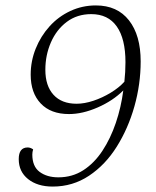

<svg xmlns="http://www.w3.org/2000/svg" viewBox="-20 -675 573 707"><path d="M333 -655Q412 -655 455 -600Q498 -545 498 -449Q498 -365 475 -283.5Q452 -202 410 -135Q368 -68 308 -28Q248 12 174 12Q118 12 83.5 -15.5Q49 -43 49 -89Q49 -132 82 -132Q92 -132 102 -125Q99 -115 99 -106Q99 -62 126 -42Q153 -22 195 -22Q246 -22 286.5 -48Q327 -74 357 -119.5Q387 -165 406.5 -222.5Q426 -280 434 -342Q396 -304 340 -279.5Q284 -255 234 -255Q167 -255 130 -294Q93 -333 93 -400Q93 -450 111.5 -496Q130 -542 162.5 -578Q195 -614 239 -634.5Q283 -655 333 -655ZM147 -418Q147 -359 177 -326Q207 -293 262 -293Q291 -293 324 -304Q357 -315 387.5 -333.5Q418 -352 438 -374Q442 -410 442 -446Q442 -532 410 -577.5Q378 -623 316 -623Q264 -623 226 -594.5Q188 -566 167.5 -519Q147 -472 147 -418Z"/></svg>

Font: Petrona ExtraLight
Style: Italic
Weight: 200
Italic angle: -9°
Designer: Ringo R. Seeber
Foundry: Ringo R. Seeber
Version: Version 2.001; ttfautohint (v1.8.3)